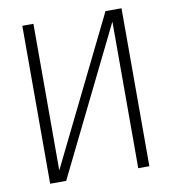

<svg xmlns="http://www.w3.org/2000/svg" viewBox="-80 -780 761 850"><g transform="rotate(-10 300.0 -355.0)"><path d="M523 0H473V-659L149 0H77V-710H127V-51L451 -710H523Z"/></g></svg>

Font: Geist Mono ExtraLight
Style: Regular
Weight: 200
Monospace: yes
Designer: Basement.studio, Andrés Briganti, Mateo Zaragoza
Foundry: Basement.studio, Vercel, Andrés Briganti, Guido Ferreyra, Mateo Zaragoza
Version: Version 1.500; ttfautohint (v1.8.4.7-5d5b)